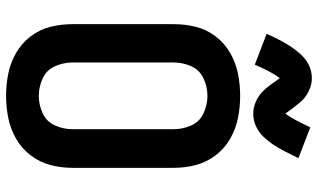

<svg xmlns="http://www.w3.org/2000/svg" viewBox="-222 -790 1021 616"><g transform="rotate(90 288.0 -482.5)"><path d="M288 8Q324 8 359 1Q394 -6 425.5 -24Q457 -42 479 -71Q501 -100 510 -134.5Q519 -169 519 -205V-530Q519 -566 510 -600.5Q501 -635 479 -664Q457 -693 425.5 -711Q394 -729 359 -736Q324 -743 288 -743Q252 -743 217 -736Q182 -729 150.5 -711Q119 -693 97 -664Q75 -635 66.5 -600.5Q58 -566 58 -530V-205Q58 -169 66.5 -134.5Q75 -100 97 -71Q119 -42 150.5 -24Q182 -6 217 1Q252 8 288 8ZM288 -97Q259 -97 232 -109.5Q205 -122 193 -149Q181 -176 181 -205V-530Q181 -559 193 -586Q205 -613 232 -625.5Q259 -638 288 -638Q317 -638 344 -625.5Q371 -613 383 -586Q395 -559 395 -530V-205Q395 -176 383 -149Q371 -122 344 -109.5Q317 -97 288 -97ZM346 -785Q367 -785 387 -794.5Q407 -804 421 -819.5Q435 -835 445 -850Q455 -865 465.5 -885Q476 -905 488 -930L389 -968Q375 -938 364 -918Q353 -898 345 -888Q337 -899 328.5 -910.5Q320 -922 309.5 -934.5Q299 -947 287 -955Q275 -963 261 -968Q247 -973 231 -973Q209 -973 189.5 -963.5Q170 -954 155.5 -938Q141 -922 131 -907Q121 -892 110.5 -872.5Q100 -853 89 -828L188 -790Q201 -820 212 -840Q223 -860 231 -870Q236 -864 241.5 -856Q247 -848 252 -841Q257 -834 263.5 -826.5Q270 -819 277 -812.5Q284 -806 292 -801Q300 -796 308.5 -792.5Q317 -789 326.5 -787Q336 -785 346 -785Z"/></g></svg>

Font: Iosevka Sparkle
Style: Bold
Weight: 700
Designer: Belleve Invis
Foundry: Belleve Invis
Version: Version 4.5.0; ttfautohint (v1.8.3)